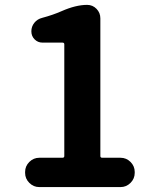

<svg xmlns="http://www.w3.org/2000/svg" viewBox="-20 -760 629 780"><path d="M139.6 0Q116.2 0 99.1 -17.1Q82 -34.2 82 -57.6V-61.5Q82 -85 99.1 -102.1Q116.2 -119.1 139.6 -119.1H233.4Q241.2 -119.1 241.2 -126V-580.1Q241.2 -586.9 233.4 -586.9H152.3Q133.8 -586.9 120.6 -600.1Q107.4 -613.3 107.4 -632.8Q107.4 -652.3 119.6 -667.5Q131.8 -682.6 151.4 -687.5Q195.3 -699.2 230.5 -714.8Q288.1 -740.2 334 -740.2Q356.4 -740.2 372.1 -724.1Q387.7 -708 387.7 -685.5V-126Q387.7 -119.1 395.5 -119.1H469.7Q493.2 -119.1 510.3 -102.1Q527.3 -85 527.3 -61.5V-57.6Q527.3 -34.2 510.3 -17.1Q493.2 0 469.7 0Z"/></svg>

Font: Gen Jyuu Gothic Bold
Style: Bold
Weight: 700
Designer: [Source Han Sans]
Ryoko NISHIZUKA  (kana & ideographs); Paul D. Hunt (Latin, Greek & Cyrillic); Wenlong ZHANG  (bopomofo
Version: Version 1.002.20150607